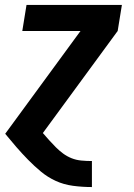

<svg xmlns="http://www.w3.org/2000/svg" viewBox="-20 -540 540 775"><path d="M350 215Q312 215 274.5 210Q237 205 204.5 190Q172 175 145 152.5Q118 130 93.5 105Q69 80 46 53.5Q23 27 1 0L305 -415H70L87 -520H472L455 -415L153 -3Q166 12 179 26.5Q192 41 205.5 54.5Q219 68 234.5 79.5Q250 91 268.5 98.5Q287 106 308 108Q329 110 350 110H351V215Z"/></svg>

Font: Iosevka SS04 Extrabold
Style: Italic
Weight: 800
Italic angle: -9°
Monospace: yes
Designer: Belleve Invis
Foundry: Belleve Invis
Version: Version 19.0.0; ttfautohint (v1.8.4)